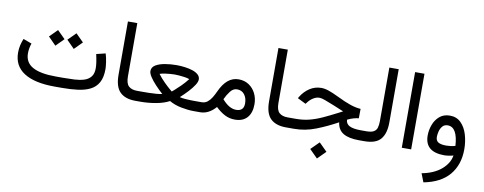

<svg xmlns="http://www.w3.org/2000/svg" viewBox="-73 -1035 4201 1666"><g transform="rotate(10 2027.5 -202.0)"><path d="M476.1 0H410.2Q234.9 0 141.4 -59.3Q47.9 -118.7 47.9 -236.3Q47.9 -269 54.9 -300.3Q62 -331.5 74.2 -360.4L148.9 -332.5Q141.1 -312 137.2 -288.6Q133.3 -265.1 133.3 -243.7Q133.8 -163.1 202.1 -125.5Q270.5 -87.9 405.3 -87.9H472.7Q522.9 -87.9 569.8 -90.3Q616.7 -92.8 654.1 -104.2Q691.4 -115.7 713.4 -142.8Q735.4 -169.9 735.4 -218.8Q735.4 -262.7 717.8 -340.8L797.9 -360.4Q809.1 -323.7 814.5 -284.2Q819.8 -244.6 819.8 -226.1Q819.8 -152.3 794.7 -107.2Q769.5 -62 723.4 -39.1Q677.2 -16.1 614.3 -8.1Q551.3 0 476.1 0ZM449.7 -419.9 518.1 -488.3 586.9 -419.9 518.1 -350.6ZM287.6 -419.9 356 -488.3 424.8 -419.9 356 -350.6Z M1134.8 0H1122.6Q1033.2 0 986.6 -45.9Q939.9 -91.8 939.9 -197.8V-667H1022.5V-197.3Q1022.5 -135.3 1048.3 -111.6Q1074.2 -87.9 1122.6 -87.9H1134.8Z M1497.1 -98.6Q1517.6 -93.3 1543.7 -91.1Q1569.8 -88.9 1594.5 -88.4Q1619.1 -87.9 1635.3 -87.9H1657.7V0H1635.3Q1586.4 0 1526.4 -11.7Q1466.3 -23.4 1419.9 -50.3Q1371.6 -24.4 1303 -12.2Q1234.4 0 1167.5 0H1115.2V-87.9H1168.9Q1192.9 -87.9 1224.6 -88.4Q1256.3 -88.9 1288.1 -91.3Q1319.8 -93.8 1342.8 -98.6Q1307.6 -130.4 1276.6 -163.6Q1245.6 -196.8 1226.1 -226.6Q1206.5 -256.3 1206.5 -277.8Q1206.5 -311.5 1239 -331.1Q1271.5 -350.6 1321 -358.9Q1370.6 -367.2 1421.4 -367.2Q1457 -367.2 1494.1 -362.5Q1531.2 -357.9 1562.7 -347.7Q1594.2 -337.4 1613.5 -320.1Q1632.8 -302.7 1632.8 -277.8Q1632.8 -256.8 1613.8 -227.3Q1594.7 -197.8 1564 -164.6Q1533.2 -131.3 1497.1 -98.6ZM1419.9 -284.2Q1405.3 -284.2 1381.6 -282.5Q1357.9 -280.8 1332.8 -277.1Q1307.6 -273.4 1289.1 -266.6Q1316.4 -230.5 1346.7 -200.4Q1377 -170.4 1398.4 -152.3Q1419.9 -134.3 1419.9 -134.3Q1419.9 -134.3 1440.9 -152.3Q1461.9 -170.4 1492.4 -200.4Q1522.9 -230.5 1550.8 -266.6Q1532.2 -273.4 1507.3 -277.1Q1482.4 -280.8 1458.7 -282.5Q1435.1 -284.2 1419.9 -284.2ZM1647.2 0V-87.9H1691.9V0Z M1830.1 -70.3Q1768.6 0 1693.4 0H1672.4V-87.9H1690.9Q1720.7 -87.9 1742.2 -105Q1763.7 -122.1 1779.3 -147.9Q1794.9 -173.8 1807.1 -200.7Q1839.4 -272 1880.6 -305.7Q1921.9 -339.4 1973.6 -339.4Q2025.9 -339.4 2064.7 -313.5Q2103.5 -287.6 2124.8 -244.6Q2146 -201.7 2146 -149.9Q2146 -73.7 2108.4 -31.5Q2070.8 10.7 2000.5 10.7Q1953.1 10.7 1912.6 -9.8Q1872.1 -30.3 1830.1 -70.3ZM1873 -146.5Q1905.3 -109.4 1936 -92Q1966.8 -74.7 1996.6 -74.7Q2064.5 -74.7 2064.5 -142.6Q2064.5 -190.4 2040.8 -220.9Q2017.1 -251.5 1975.6 -251.5Q1941.4 -251.5 1916.3 -218.8Q1891.1 -186 1873 -146.5Z M2460.9 0H2448.7Q2359.4 0 2312.7 -45.9Q2266.1 -91.8 2266.1 -197.8V-667H2348.6V-197.3Q2348.6 -135.3 2374.5 -111.6Q2400.4 -87.9 2448.7 -87.9H2460.9Z M2689.9 147.9 2761.2 77.1 2832.5 147.9 2761.2 219.2ZM3058.6 -187.5Q3039.1 -185.5 3014.6 -179Q2990.2 -172.4 2960 -157.7Q2961.4 -120.6 2994.4 -104.2Q3027.3 -87.9 3094.2 -87.9H3120.6V0H3092.3Q3002.4 0 2953.9 -29.1Q2905.3 -58.1 2897 -123.5Q2805.2 -73.2 2711.9 -36.6Q2618.7 0 2519.5 0H2441.4V-87.9H2521Q2584.5 -87.9 2639.2 -101.8Q2693.8 -115.7 2750.5 -141.6Q2807.1 -167.5 2876 -203.1L2914.1 -223.1Q2903.3 -226.6 2886.7 -234.1Q2870.1 -241.7 2823.7 -260.3Q2774.4 -280.3 2742.2 -292Q2710 -303.7 2692.9 -303.7Q2665 -303.7 2638.9 -287.6Q2612.8 -271.5 2594.7 -248L2581.5 -231L2507.8 -267.6L2515.1 -280.3Q2545.9 -330.6 2592 -360.6Q2638.2 -390.6 2693.4 -390.6Q2724.1 -390.6 2761.2 -377.7Q2798.3 -364.7 2841.3 -343.8Q2917 -306.6 2967.3 -289.8Q3017.6 -272.9 3059.6 -270.5Z M3101.1 0V-87.9H3140.6Q3184.6 -87.9 3206.5 -100.1Q3228.5 -112.3 3235.8 -136.5Q3243.2 -160.6 3243.2 -196.8V-667H3325.7V-197.3Q3325.7 -100.1 3283.4 -50Q3241.2 0 3140.1 0Z M3470.2 -667H3552.7V-0.5H3470.2Z M3923.8 -12.2Q3907.2 -6.8 3883.5 -3.4Q3859.9 0 3843.8 0Q3672.9 0 3672.9 -144.5Q3672.9 -192.9 3690.2 -239.5Q3707.5 -286.1 3743.4 -316.9Q3779.3 -347.7 3834 -347.7Q3893.6 -347.7 3931.9 -309.3Q3970.2 -271 3988.5 -210Q4006.8 -148.9 4006.8 -81.1Q4006.8 55.2 3931.9 144.5Q3856.9 233.9 3707 262.7L3677.7 187.5Q3784.2 167.5 3848.1 113Q3912.1 58.6 3923.8 -12.2ZM3925.8 -97.2Q3915.5 -261.2 3830.1 -261.2Q3800.3 -261.2 3783.4 -241.2Q3766.6 -221.2 3760 -194.6Q3753.4 -168 3753.4 -147Q3753.4 -113.3 3776.1 -99.6Q3798.8 -85.9 3846.2 -85.9Q3865.2 -85.9 3885.7 -88.6Q3906.2 -91.3 3925.8 -97.2Z"/></g></svg>

Font: Vazir UI
Style: Regular-UI
Weight: 400
Designer: Saber Rastikerdar
Foundry: Saber Rastikerdar
Version: Version 30.1.0